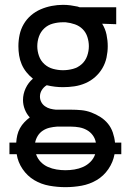

<svg xmlns="http://www.w3.org/2000/svg" viewBox="-20 -550 540 793"><path d="M250 223Q217 223 183.5 217Q150 211 121.5 194Q93 177 73.5 148.5Q54 120 49 87H19V39H47Q48 23 51.5 8Q55 -7 62.5 -20.5Q70 -34 80.5 -45Q91 -56 103 -65Q90 -79 82.5 -98Q75 -117 75 -137Q75 -162 86 -185.5Q97 -209 116 -225Q101 -237 89 -252Q77 -267 69.5 -284.5Q62 -302 59 -321Q56 -340 56 -359Q56 -383 61 -406.5Q66 -430 78 -450.5Q90 -471 108 -486.5Q126 -502 148 -511.5Q170 -521 193.5 -525.5Q217 -530 240 -530Q256 -530 271 -528Q286 -526 300 -523L309 -520H460V-450L402 -452Q415 -431 420 -407Q425 -383 425 -359Q425 -336 420 -312.5Q415 -289 403 -268.5Q391 -248 373 -232Q355 -216 333 -206.5Q311 -197 287.5 -193.5Q264 -190 240 -190Q223 -190 206.5 -192Q190 -194 173 -198Q161 -191 153 -178.5Q145 -166 145 -151Q145 -139 150.5 -128.5Q156 -118 166 -111Q176 -104 187.5 -101Q199 -98 211 -97Q212 -97 213 -97Q214 -97 215 -97Q218 -97 220.5 -97Q223 -97 226 -97H274Q295 -97 316 -95Q337 -93 357 -85.5Q377 -78 395 -66.5Q413 -55 426 -39Q439 -23 446 -2.5Q453 18 455 39H481V87H453Q447 120 427.5 148.5Q408 177 379 194Q350 211 317 217Q284 223 250 223ZM240 -260Q261 -260 281.5 -265.5Q302 -271 317.5 -285Q333 -299 340 -319Q347 -339 347 -359Q347 -378 341 -397Q335 -416 321.5 -429.5Q308 -443 289.5 -449.5Q271 -456 251 -458H240Q240 -458 239.5 -458Q239 -458 239 -458Q219 -458 198.5 -452.5Q178 -447 163 -433Q148 -419 141 -399.5Q134 -380 134 -359Q134 -339 141 -319Q148 -299 163.5 -285Q179 -271 199.5 -265.5Q220 -260 240 -260ZM376 39Q373 22 363 8.5Q353 -5 338.5 -13Q324 -21 307.5 -24Q291 -27 274 -27H226Q223 -27 220 -27Q217 -27 215 -27Q200 -26 185 -22.5Q170 -19 157 -10.5Q144 -2 136 11Q128 24 125 39ZM250 153Q269 153 287.5 150Q306 147 323 139.5Q340 132 353.5 118.5Q367 105 373 87H129Q135 105 148 118.5Q161 132 178 139.5Q195 147 213.5 150Q232 153 250 153Z"/></svg>

Font: Zed Mono
Style: Regular
Weight: 400
Monospace: yes
Designer: Belleve Invis
Foundry: Belleve Invis
Version: Version 1.0.0; ttfautohint (v1.8.4)